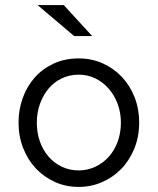

<svg xmlns="http://www.w3.org/2000/svg" viewBox="-20 -726 621 756"><path d="M53 0ZM53 -244Q53 -294 69.5 -340Q86 -386 116.5 -420.5Q147 -455 191 -475.5Q235 -496 290 -496Q341 -496 384.5 -476.5Q428 -457 460 -423Q492 -389 510 -343Q528 -297 528 -244Q528 -187 508.5 -140Q489 -93 456.5 -60Q424 -27 381 -8.5Q338 10 290 10Q239 10 196 -9.5Q153 -29 121 -63Q89 -97 71 -143.5Q53 -190 53 -244ZM290 -55Q325 -55 355.5 -69.5Q386 -84 408.5 -109Q431 -134 443.5 -168.5Q456 -203 456 -243Q456 -283 443 -317.5Q430 -352 407.5 -377.5Q385 -403 355 -417.5Q325 -432 290 -432Q254 -432 223.5 -417.5Q193 -403 171.5 -377.5Q150 -352 137.5 -317.5Q125 -283 125 -243Q125 -203 137 -169Q149 -135 171 -109.5Q193 -84 223.5 -69.5Q254 -55 290 -55ZM231 -706 343 -584H272L128 -706Z"/></svg>

Font: Rosa Sans Light
Style: Regular
Weight: 300
Designer: Pentagram / MCKL
Foundry: Pentagram / MCKL
Version: Version 1.005;September 16, 2019;FontCreator 11.5.0.2425 64-